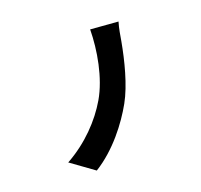

<svg xmlns="http://www.w3.org/2000/svg" viewBox="-170 -1009 1339 1280"><g transform="rotate(-30 500.0 -369.5)"><path d="M852 -739 662 -788C635 -644 571 -467 473 -351C384 -246 252 -148 92 -93L230 49C391 -15 528 -143 611 -245C690 -342 758 -495 802 -614C815 -650 831 -698 852 -739Z"/></g></svg>

Font: Noto Sans JP Black
Style: Regular
Weight: 900
Designer: Ryoko NISHIZUKA 西塚涼子 (kana, bopomofo & ideographs); Paul D. Hunt (Latin, Greek & Cyrillic); Sandoll Communications 산돌커뮤니
Foundry: Adobe
Version: Version 2.002;hotconv 1.0.116;makeotfexe 2.5.65601